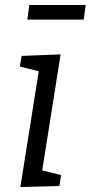

<svg xmlns="http://www.w3.org/2000/svg" viewBox="-20 -750 365 773"><path d="M325 -730 317 -671H90L98 -730ZM62 3 136 -463 60 -482 67 -525 224 -531 150 -64 226 -45 219 -1Z"/></svg>

Font: Bitter
Style: Italic
Weight: 400
Italic angle: -9°
Designer: Sol Matas, and Bitter project Authors
Foundry: Sol Matas
Version: Version 2.001